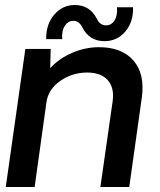

<svg xmlns="http://www.w3.org/2000/svg" viewBox="-20 -745 638 765"><path d="M164 -589Q163 -648 196 -686.5Q229 -725 278 -725Q338 -725 366 -670Q378 -644 403 -644Q424 -644 436.5 -664Q449 -684 446 -716H510Q512 -658 479.5 -619.5Q447 -581 396 -581Q336 -581 308 -636Q295 -662 272 -662Q251 -662 238 -641.5Q225 -621 228 -589ZM374 -557Q466 -557 512 -503.5Q558 -450 545 -356L495 0H380L429 -343Q436 -396 409 -426Q382 -456 327 -456Q268 -456 220 -422.5Q172 -389 165 -337L118 0H3L81 -550H182L180 -473Q215 -512 267.5 -534.5Q320 -557 374 -557Z"/></svg>

Font: Oakes Grotesk Medium
Style: Italic
Weight: 500
Italic angle: -8°
Designer: Samuel Oakes
Foundry: Samuel Oakes
Version: Version 1.000;PS 001.000;hotconv 1.0.88;makeotf.lib2.5.64775